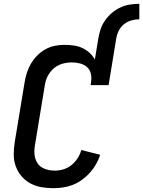

<svg xmlns="http://www.w3.org/2000/svg" viewBox="-20 -978 750 1006"><path d="M495 -776Q499 -800 507 -824.5Q515 -849 530.5 -871Q546 -893 566.5 -910.5Q587 -928 611 -939Q635 -950 660 -954Q685 -958 710 -958V-877Q690 -877 668.5 -871Q647 -865 629.5 -851Q612 -837 602 -816.5Q592 -796 589 -776ZM259 8Q227 8 196 2.5Q165 -3 138.5 -17.5Q112 -32 92.5 -55Q73 -78 62.5 -107Q52 -136 52 -168Q52 -200 57 -232L109 -547Q113 -572 121 -597Q129 -622 142.5 -645Q156 -668 175.5 -687.5Q195 -707 218.5 -720Q242 -733 267.5 -738Q293 -743 318 -743Q343 -743 367 -739.5Q391 -736 411.5 -726.5Q432 -717 449 -701.5Q466 -686 477 -666L495 -776H589L549 -532H455L457 -548Q461 -571 456 -592Q451 -613 436 -626.5Q421 -640 399.5 -645.5Q378 -651 356 -651Q340 -651 323 -648Q306 -645 290.5 -638Q275 -631 262 -620Q249 -609 239 -594.5Q229 -580 223 -564Q217 -548 215 -532L163 -217Q160 -200 160 -182.5Q160 -165 164.5 -149Q169 -133 178.5 -120Q188 -107 202.5 -99Q217 -91 233.5 -87.5Q250 -84 268 -84Q290 -84 313 -91Q336 -98 355 -113.5Q374 -129 387 -149.5Q400 -170 406 -192L505 -167Q497 -142 483.5 -118Q470 -94 451.5 -73.5Q433 -53 410.5 -36.5Q388 -20 363 -10Q338 0 311.5 4Q285 8 259 8Z"/></svg>

Font: Iosevka Semibold Extended
Style: Italic
Weight: 600
Width: 7
Italic angle: -9°
Monospace: yes
Designer: Belleve Invis
Foundry: Belleve Invis
Version: Version 32.5.0; ttfautohint (v1.8.4)